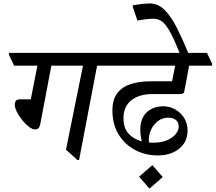

<svg xmlns="http://www.w3.org/2000/svg" viewBox="-20 -931 1268 1129"><path d="M668 -545H551L445 10H435L368 -51L468 -545H282L217 -202Q213 -184 206 -177Q199 -170 186 -170Q171 -170 151 -185Q131 -200 112 -223Q93 -246 80 -271.5Q67 -297 67 -318Q67 -329 73.5 -338Q80 -347 99 -347H161L200 -545H63L32 -610L34 -620H639L670 -555Z M907 -17Q836 -17 775.5 -48.5Q715 -80 678 -139.5Q641 -199 641 -282Q641 -346 670 -383.5Q699 -421 750 -437Q801 -453 867 -453H992L1010 -545H646L615 -610L617 -620H1197L1228 -555L1226 -545H1092Q1084 -502 1076.5 -460.5Q1069 -419 1062 -386L1049 -378H875Q799 -378 752.5 -341.5Q706 -305 706 -236Q706 -178 736 -145Q766 -112 814 -100Q810 -116 807.5 -133.5Q805 -151 805 -168Q805 -235 842.5 -270.5Q880 -306 941 -306Q979 -306 1011.5 -287Q1044 -268 1063.5 -236Q1083 -204 1083 -164Q1083 -97 1034 -57Q985 -17 907 -17ZM856 -93Q868 -92 881 -92Q929 -92 962.5 -106.5Q996 -121 1013.5 -143Q1031 -165 1031 -187Q1031 -212 1014 -225.5Q997 -239 969 -239Q936 -239 910 -220Q884 -201 869.5 -171Q855 -141 855 -108Q855 -101 856 -93ZM937 110 859 178 798 108 876 40Z M760 -893 762 -900Q797 -906 823 -908.5Q849 -911 858 -911Q909 -911 947.5 -873Q986 -835 1020.5 -766.5Q1055 -698 1092 -608H1041Q1008 -691 983.5 -737Q959 -783 936 -802Q913 -821 882 -821Q866 -821 839.5 -818Q813 -815 788 -810Z"/></svg>

Font: Tiro Devanagari Hindi
Style: Italic
Weight: 400
Italic angle: -11°
Designer: Devanagari: John Hudson & Fiona Ross, assisted by Paul Hanslow. Latin: John Hudson with Paul Hanslow, assisted by Kaja S
Foundry: Tiro Typeworks Ltd.
Version: Version 1.52